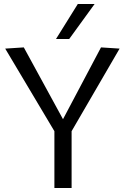

<svg xmlns="http://www.w3.org/2000/svg" viewBox="-20 -940 626 960"><path d="M252 0V-284L6 -697L99 -703L295 -344L485 -703L578 -697L338 -284V0ZM260 -745 369 -920H453L326 -745Z"/></svg>

Font: Georama ExtraCondensed Thin
Style: Regular
Weight: 400
Version: Version 1.001